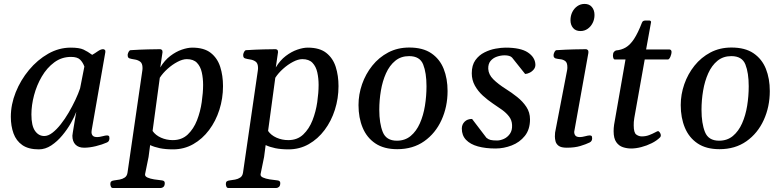

<svg xmlns="http://www.w3.org/2000/svg" viewBox="-20 -733 3919 961"><path d="M174.3 14.6Q122.6 14.6 91.8 -6.8Q61 -28.3 47.6 -65.4Q34.2 -102.5 34.2 -148.4Q34.2 -210 58.6 -271Q83 -332 125.2 -382.8Q167.5 -433.6 221.2 -464.1Q274.9 -494.6 334 -494.6Q377 -494.6 397.9 -484.9Q418.9 -475.1 441.4 -458.5Q453.6 -465.3 469 -476.1Q484.4 -486.8 495.6 -486.8Q500.5 -486.8 504.4 -483.6Q508.3 -480.5 507.3 -472.2L439 -82Q438 -75.2 438 -71.8Q438 -61 444.1 -54Q450.2 -46.9 466.8 -46.9Q477.1 -46.9 492.7 -51Q508.3 -55.2 515.6 -55.2Q520 -55.2 523.9 -53.2Q527.8 -51.3 527.8 -40.5Q527.8 -34.7 525.1 -28.8Q522.5 -22.9 515.6 -20Q491.7 -9.3 460 -1.5Q428.2 6.3 400.9 6.3Q373 6.3 357.7 -9.3Q342.3 -24.9 342.3 -53.7Q342.3 -56.6 344.5 -70.3Q346.7 -84 349.9 -103Q353 -122.1 356.2 -141.1Q359.4 -160.2 361.8 -173.3Q353 -149.4 335 -117.4Q316.9 -85.4 291.7 -55.2Q266.6 -24.9 236.6 -5.1Q206.5 14.6 174.3 14.6ZM201.7 -52.2Q221.2 -52.2 242.2 -68.4Q263.2 -84.5 284.2 -111.1Q305.2 -137.7 323.7 -169.4Q342.3 -201.2 357.2 -232.9Q372.1 -264.6 380.9 -291L402.3 -399.9Q395 -420.4 381.1 -434.3Q367.2 -448.2 335.4 -448.2Q288.6 -448.2 251.7 -420.9Q214.8 -393.6 189.2 -349.9Q163.6 -306.2 150.4 -256.1Q137.2 -206.1 137.2 -160.2Q137.2 -103.5 155.3 -77.9Q173.3 -52.2 201.7 -52.2Z M545.4 208Q537.6 208 534.9 200.7Q532.2 193.4 532.2 188Q532.2 178.7 537.1 174.8Q542 170.9 551.8 169.9Q564 168.5 578.6 165.8Q593.3 163.1 604.5 155.5Q615.7 147.9 618.2 131.3L692.4 -379.9Q692.9 -383.3 693.1 -386.5Q693.4 -389.6 693.4 -392.6Q693.4 -416 681.4 -424.6Q669.4 -433.1 654.1 -435.3Q638.7 -437.5 627.9 -440.9Q623 -442.9 620.8 -447Q618.7 -451.2 619.1 -460.4Q620.1 -466.3 624 -473.9Q627.9 -481.4 633.8 -481.9Q681.6 -484.9 721.2 -485.8Q760.7 -486.8 781.2 -486.8Q785.2 -486.8 789.3 -483.9Q793.5 -481 793.5 -472.2L782.2 -395.5Q803.7 -431.2 832.3 -452.9Q860.8 -474.6 890.1 -484.6Q919.4 -494.6 942.4 -494.6Q1001.5 -494.6 1034.9 -468.3Q1068.4 -441.9 1082.3 -398.2Q1096.2 -354.5 1096.2 -301.8Q1096.2 -240.2 1078.1 -183.6Q1060.1 -127 1026.6 -82.3Q993.2 -37.6 947.3 -11.5Q901.4 14.6 846.2 14.6Q808.1 14.6 780 8.8Q752 2.9 731.4 -6.8L723.6 52.7L706.1 138.7Q704.6 149.4 718 155.5Q731.4 161.6 751.5 164.8Q771.5 168 790.5 169.9Q804.7 171.4 804.7 183.1Q804.7 196.8 798.1 202.4Q791.5 208 784.7 208ZM844.7 -31.7Q890.1 -31.7 919.7 -59.8Q949.2 -87.9 966.1 -131.1Q982.9 -174.3 989.7 -221.9Q996.6 -269.5 996.6 -308.1Q996.6 -341.3 990 -370.8Q983.4 -400.4 965.8 -418.7Q948.2 -437 915 -437Q894 -437 868.2 -423.3Q842.3 -409.7 818.6 -388.4Q794.9 -367.2 779.8 -343.8L743.7 -77.6Q758.3 -56.2 785.9 -43.9Q813.5 -31.7 844.7 -31.7Z M1123.5 208Q1115.7 208 1113 200.7Q1110.4 193.4 1110.4 188Q1110.4 178.7 1115.2 174.8Q1120.1 170.9 1129.9 169.9Q1142.1 168.5 1156.7 165.8Q1171.4 163.1 1182.6 155.5Q1193.8 147.9 1196.3 131.3L1270.5 -379.9Q1271 -383.3 1271.2 -386.5Q1271.5 -389.6 1271.5 -392.6Q1271.5 -416 1259.5 -424.6Q1247.6 -433.1 1232.2 -435.3Q1216.8 -437.5 1206.1 -440.9Q1201.2 -442.9 1199 -447Q1196.8 -451.2 1197.3 -460.4Q1198.2 -466.3 1202.1 -473.9Q1206.1 -481.4 1211.9 -481.9Q1259.8 -484.9 1299.3 -485.8Q1338.9 -486.8 1359.4 -486.8Q1363.3 -486.8 1367.4 -483.9Q1371.6 -481 1371.6 -472.2L1360.4 -395.5Q1381.8 -431.2 1410.4 -452.9Q1439 -474.6 1468.3 -484.6Q1497.6 -494.6 1520.5 -494.6Q1579.6 -494.6 1613 -468.3Q1646.5 -441.9 1660.4 -398.2Q1674.3 -354.5 1674.3 -301.8Q1674.3 -240.2 1656.2 -183.6Q1638.2 -127 1604.7 -82.3Q1571.3 -37.6 1525.4 -11.5Q1479.5 14.6 1424.3 14.6Q1386.2 14.6 1358.2 8.8Q1330.1 2.9 1309.6 -6.8L1301.8 52.7L1284.2 138.7Q1282.7 149.4 1296.1 155.5Q1309.6 161.6 1329.6 164.8Q1349.6 168 1368.7 169.9Q1382.8 171.4 1382.8 183.1Q1382.8 196.8 1376.2 202.4Q1369.6 208 1362.8 208ZM1422.9 -31.7Q1468.3 -31.7 1497.8 -59.8Q1527.3 -87.9 1544.2 -131.1Q1561 -174.3 1567.9 -221.9Q1574.7 -269.5 1574.7 -308.1Q1574.7 -341.3 1568.1 -370.8Q1561.5 -400.4 1543.9 -418.7Q1526.4 -437 1493.2 -437Q1472.2 -437 1446.3 -423.3Q1420.4 -409.7 1396.7 -388.4Q1373 -367.2 1357.9 -343.8L1321.8 -77.6Q1336.4 -56.2 1364 -43.9Q1391.6 -31.7 1422.9 -31.7Z M1774.4 -207Q1774.4 -260.3 1792.2 -311.5Q1810.1 -362.8 1843.3 -404.3Q1876.5 -445.8 1923.3 -470.5Q1970.2 -495.1 2028.3 -495.1Q2096.7 -495.1 2138.9 -466.3Q2181.2 -437.5 2200.7 -388.4Q2220.2 -339.4 2220.2 -277.3Q2220.2 -198.7 2189.9 -132.3Q2159.7 -65.9 2103.3 -26.1Q2046.9 13.7 1968.3 13.7Q1901.9 13.7 1858.9 -15.1Q1815.9 -43.9 1795.2 -93.8Q1774.4 -143.6 1774.4 -207ZM1966.3 -28.8Q2007.3 -28.8 2035.6 -52.5Q2064 -76.2 2081.5 -115.7Q2099.1 -155.3 2106.9 -203.6Q2114.7 -252 2114.7 -301.3Q2114.7 -368.2 2098.1 -410.2Q2081.5 -452.1 2027.8 -452.1Q1986.8 -452.1 1958.3 -428.7Q1929.7 -405.3 1912.1 -366.2Q1894.5 -327.1 1886.5 -279.5Q1878.4 -231.9 1878.4 -183.6Q1878.4 -115.7 1895.8 -72.3Q1913.1 -28.8 1966.3 -28.8Z M2460 10.3Q2410.2 10.3 2372.1 -0.2Q2334 -10.7 2312.7 -33Q2291.5 -55.2 2291.5 -89.4Q2291.5 -109.9 2305.4 -123.8Q2319.3 -137.7 2342.8 -137.7L2414.6 -43.5Q2424.3 -35.2 2435.5 -32.5Q2446.8 -29.8 2468.3 -29.8Q2483.9 -29.8 2502 -37.8Q2520 -45.9 2532.2 -63.2Q2544.4 -80.6 2543 -107.4Q2542 -131.3 2528.3 -149.4Q2514.6 -167.5 2493.2 -183.1Q2471.7 -198.7 2446.3 -215.3Q2420.9 -232.4 2396.7 -254.4Q2372.6 -276.4 2356.9 -304.4Q2341.3 -332.5 2341.3 -366.2Q2341.3 -406.7 2359.4 -431.9Q2377.4 -457 2404.8 -470.7Q2432.1 -484.4 2460.7 -489.5Q2489.3 -494.6 2510.3 -494.6Q2585.9 -494.6 2621.8 -470.7Q2657.7 -446.8 2659.7 -411.1Q2660.6 -396.5 2651.6 -385.5Q2642.6 -374.5 2630.1 -368.7Q2617.7 -362.8 2608.4 -362.8L2543 -444.8Q2537.6 -450.7 2527.8 -453.4Q2518.1 -456.1 2505.9 -456.1Q2486.8 -456.1 2467.3 -449.5Q2447.8 -442.9 2435.3 -428Q2422.9 -413.1 2423.8 -388.2Q2425.3 -359.9 2449 -336.2Q2472.7 -312.5 2511.2 -288.1Q2541 -269.5 2568.8 -247.3Q2596.7 -225.1 2614.7 -197.8Q2632.8 -170.4 2632.8 -135.7Q2632.8 -85 2606.9 -52.7Q2581.1 -20.5 2541.3 -5.1Q2501.5 10.3 2460 10.3Z M2816.9 6.3Q2788.6 6.3 2776.1 -3.2Q2763.7 -12.7 2760.5 -25.9Q2757.3 -39.1 2757.3 -49.8Q2757.3 -62.5 2758.3 -69.3L2818.8 -383.3Q2819.3 -387.2 2819.6 -390.4Q2819.8 -393.6 2819.8 -396.5Q2819.8 -419.4 2809.3 -427.2Q2798.8 -435.1 2784.7 -436.5Q2770.5 -438 2759.8 -440.9Q2754.9 -443.4 2752.4 -447.3Q2750 -451.2 2751 -460.4Q2752 -466.3 2755.9 -473.9Q2759.8 -481.4 2765.6 -481.9Q2813.5 -484.9 2853 -485.8Q2892.6 -486.8 2913.1 -486.8Q2917 -486.8 2921.6 -482.9Q2926.3 -479 2924.8 -467.3L2854 -73.2Q2854 -61.5 2860.1 -54.2Q2866.2 -46.9 2882.8 -46.9Q2893.1 -46.9 2908.7 -51Q2924.3 -55.2 2931.6 -55.2Q2936 -55.2 2939.9 -53.2Q2943.8 -51.3 2943.8 -40.5Q2943.8 -26.4 2931.6 -20Q2912.6 -10.7 2884.5 -2.2Q2856.4 6.3 2816.9 6.3ZM2885.3 -577.6Q2861.3 -577.6 2848.4 -593Q2835.4 -608.4 2835.4 -631.8Q2835.4 -654.3 2844.5 -672.6Q2853.5 -690.9 2869.6 -702.1Q2885.7 -713.4 2905.8 -713.4Q2929.7 -713.4 2942.6 -697.8Q2955.6 -682.1 2955.6 -658.2Q2955.6 -636.2 2946.3 -617.9Q2937 -599.6 2921.1 -588.6Q2905.3 -577.6 2885.3 -577.6Z M3139.2 10.3Q3118.2 10.3 3097.9 3.7Q3077.6 -2.9 3064.5 -21.7Q3051.3 -40.5 3051.3 -76.2Q3051.3 -83.5 3051.8 -91.8Q3052.2 -100.1 3053.7 -108.9L3110.8 -435.5H3056.6Q3051.8 -436 3049.8 -442.4Q3047.9 -448.7 3047.9 -454.6Q3047.9 -466.3 3052.2 -472.2Q3056.6 -478 3063 -480.5Q3090.8 -482.9 3112.5 -495.8Q3134.3 -508.8 3153.6 -538.1Q3172.9 -567.4 3192.9 -619.1Q3195.3 -626 3200.4 -628.2Q3205.6 -630.4 3211.9 -630.4H3229Q3233.4 -630.4 3236.1 -628.2Q3238.8 -626 3238.8 -623L3213.9 -485.4H3331.5Q3336.4 -484.9 3338.9 -481.2Q3341.3 -477.5 3341.3 -472.7Q3341.3 -463.9 3336.2 -450.9Q3331.1 -438 3324.7 -435.5H3207L3154.8 -142.6Q3152.8 -131.8 3152.3 -122.6Q3151.9 -113.3 3151.9 -105.5Q3151.9 -68.8 3164.6 -59.6Q3177.2 -50.3 3192.4 -50.3Q3212.4 -50.3 3229.5 -56.9Q3246.6 -63.5 3258.5 -70.1Q3270.5 -76.7 3273.4 -76.7Q3277.8 -76.7 3282.7 -69.6Q3287.6 -62.5 3287.6 -55.7Q3287.6 -49.3 3283.7 -45.4Q3267.1 -28.8 3242.2 -16.4Q3217.3 -3.9 3189.9 3.2Q3162.6 10.3 3139.2 10.3Z M3387.2 -207Q3387.2 -260.3 3405 -311.5Q3422.9 -362.8 3456.1 -404.3Q3489.3 -445.8 3536.1 -470.5Q3583 -495.1 3641.1 -495.1Q3709.5 -495.1 3751.7 -466.3Q3793.9 -437.5 3813.5 -388.4Q3833 -339.4 3833 -277.3Q3833 -198.7 3802.7 -132.3Q3772.5 -65.9 3716.1 -26.1Q3659.7 13.7 3581.1 13.7Q3514.6 13.7 3471.7 -15.1Q3428.7 -43.9 3408 -93.8Q3387.2 -143.6 3387.2 -207ZM3579.1 -28.8Q3620.1 -28.8 3648.4 -52.5Q3676.8 -76.2 3694.3 -115.7Q3711.9 -155.3 3719.7 -203.6Q3727.5 -252 3727.5 -301.3Q3727.5 -368.2 3710.9 -410.2Q3694.3 -452.1 3640.6 -452.1Q3599.6 -452.1 3571 -428.7Q3542.5 -405.3 3524.9 -366.2Q3507.3 -327.1 3499.3 -279.5Q3491.2 -231.9 3491.2 -183.6Q3491.2 -115.7 3508.5 -72.3Q3525.9 -28.8 3579.1 -28.8Z"/></svg>

Font: Gelasio
Style: Italic
Weight: 400
Italic angle: -8.5°
Designer: Eben Sorkin
Foundry: Eben Sorkin
Version: Version 1.008